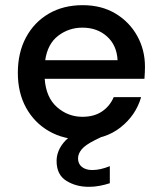

<svg xmlns="http://www.w3.org/2000/svg" viewBox="-20 -528 624 743"><path d="M299 12Q226 12 169.5 -20.5Q113 -53 81 -111Q49 -169 49 -246Q49 -324 80.5 -383Q112 -442 168.5 -475Q225 -508 300 -508Q373 -508 427 -475.5Q481 -443 511 -389Q541 -335 541 -270Q541 -260 540.5 -248.5Q540 -237 539 -223H153Q158 -151 200.5 -113.5Q243 -76 299 -76Q344 -76 374.5 -96.5Q405 -117 420 -152H526Q506 -82 446.5 -35Q387 12 299 12ZM299 -421Q246 -421 205 -389.5Q164 -358 155 -295H435Q432 -353 394 -387Q356 -421 299 -421ZM324 195Q274 195 236.5 171.5Q199 148 199 95Q199 57 226.5 23.5Q254 -10 326 -42L376 -64L401 -12L346 15Q310 33 296 50Q282 67 282 85Q282 106 297 118Q312 130 337 130Q368 130 405 115V181Q387 187 366 191Q345 195 324 195Z"/></svg>

Font: Firefly Display Medium
Style: Regular
Weight: 500
Designer: Colophon Foundry, Jonny Pinhorn
Foundry: Colophon Foundry
Version: Version 1.200; ttfautohint (v1.8.3)